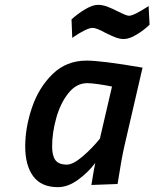

<svg xmlns="http://www.w3.org/2000/svg" viewBox="-20 -761 637 792"><path d="M84 -157Q84 -235 112 -317.5Q140 -400 197 -455.5Q254 -511 337 -511Q399 -511 568 -482L493 -158Q481 -106 465 -2L357 2Q370 -78 373 -89Q344 -50 302 -19.5Q260 11 219 11Q150 11 117 -34Q84 -79 84 -157ZM392 -189 442 -404Q418 -409 387.5 -413.5Q357 -418 340 -418Q295 -418 262 -376.5Q229 -335 212 -274Q195 -213 195 -157Q195 -119 208.5 -100.5Q222 -82 256 -82Q281 -82 320 -115Q359 -148 392 -189ZM414 -626Q378 -646 362 -646Q338 -646 278 -605L275 -681Q300 -704 331 -722.5Q362 -741 384 -741Q403 -741 423 -733.5Q443 -726 468 -713Q502 -696 512 -696Q532 -696 593 -736L597 -659Q573 -636 543 -618Q513 -600 491 -600Q475 -600 458.5 -606Q442 -612 414 -626Z"/></svg>

Font: Cairo SemiBold
Style: Italic
Weight: 600
Italic angle: -13°
Designer: Mohamed Gaber, Accademia di Belle Arti di Urbino and others
Foundry: Kief Type Foundry, Accademia di Belle Arti di Urbino and others
Version: Version 3.011